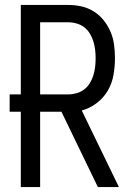

<svg xmlns="http://www.w3.org/2000/svg" viewBox="-20 -755 540 775"><path d="M375 0 228 -304H142V0H64V-304H19V-374H64V-735H256Q283 -735 309.5 -729Q336 -723 359 -708.5Q382 -694 399 -672.5Q416 -651 426.5 -626Q437 -601 440.5 -574Q444 -547 444 -520Q444 -486 438 -452Q432 -418 415 -389Q398 -360 370.5 -339Q343 -318 310 -309L460 0ZM256 -374Q273 -374 290 -379Q307 -384 320.5 -394.5Q334 -405 343 -420Q352 -435 357 -451.5Q362 -468 364 -485Q366 -502 366 -520Q366 -537 364 -554Q362 -571 357 -587.5Q352 -604 343 -619Q334 -634 320.5 -644.5Q307 -655 290 -660Q273 -665 256 -665H142V-374Z"/></svg>

Font: Iosevka srxl
Style: Regular
Weight: 400
Monospace: yes
Designer: Belleve Invis
Foundry: Belleve Invis
Version: Version 33.0.1; ttfautohint (v1.8.3)